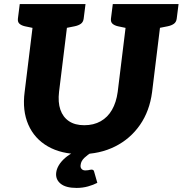

<svg xmlns="http://www.w3.org/2000/svg" viewBox="-20 -749 897 943"><path d="M376 8Q281 8 215 -30Q149 -68 119 -137Q89 -206 101 -297L154 -729H323L270 -298Q264 -247 276.5 -210.5Q289 -174 318.5 -154Q348 -134 394 -134Q440 -134 474.5 -153.5Q509 -173 530 -209.5Q551 -246 558 -297L611 -729H780L727 -297Q715 -204 667.5 -135.5Q620 -67 545 -29.5Q470 8 376 8ZM174 -729 145 -611 102 -620Q85 -624 75.5 -632.5Q66 -641 68 -658L77 -729ZM400 -729 391 -658Q389 -641 377.5 -632.5Q366 -624 347 -620L302 -611L303 -729ZM631 -729 602 -611 559 -620Q542 -624 532.5 -632.5Q523 -641 525 -658L534 -729ZM857 -729 848 -658Q846 -641 834.5 -632.5Q823 -624 804 -620L759 -611L760 -729ZM429 84Q440 84 442 93L458 149Q439 159 412.5 166.5Q386 174 356 174Q303 174 277.5 153Q252 132 256 99Q258 81 269 62.5Q280 44 300 26.5Q320 9 351 -6L430 0Q410 11 394 26.5Q378 42 376 61Q374 73 380.5 80.5Q387 88 399 88Q407 88 412.5 87Q418 86 422 85Q426 84 429 84Z"/></svg>

Font: Aleo Black
Style: Italic
Weight: 900
Italic angle: -7°
Designer: Alessio Laiso
Foundry: Alessio Laiso
Version: Version 2.001;gftools[0.9.29]